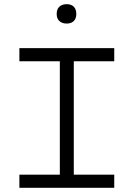

<svg xmlns="http://www.w3.org/2000/svg" viewBox="-20 -901 640 921"><path d="M528 -670H73V-607H267V-63H73V0H528V-63H334V-607H528ZM252 -833C252 -806 269 -788 300 -788C330 -788 346 -806 346 -833V-835C346 -863 330 -881 300 -881C269 -881 252 -863 252 -835Z"/></svg>

Font: LT Wave Mono Light
Style: Regular
Weight: 300
Designer: Daniel Lyons
Version: Version 2.5 (Glyphs App)